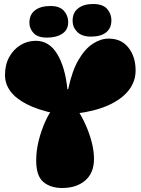

<svg xmlns="http://www.w3.org/2000/svg" viewBox="-20 -931 703 960"><path d="M291 9Q233 9 197 -21Q161 -51 161 -128Q161 -178 173.5 -228Q186 -278 205.5 -321.5Q225 -365 247 -392L253 -364Q168 -382 113 -410.5Q58 -439 31.5 -475.5Q5 -512 5 -555Q5 -608 26.5 -646.5Q48 -685 83 -706Q118 -727 159 -727Q226 -727 266 -661Q306 -595 317 -485H321Q340 -576 372.5 -631.5Q405 -687 444.5 -712.5Q484 -738 523 -738Q587 -738 622.5 -692.5Q658 -647 658 -579Q658 -522 622 -477.5Q586 -433 519 -403.5Q452 -374 358 -363L367 -382Q390 -348 409 -305Q428 -262 439 -218.5Q450 -175 450 -137Q450 -66 406 -28.5Q362 9 291 9ZM215 -743Q169 -743 148 -765.5Q127 -788 127 -817Q127 -858 155 -879.5Q183 -901 233 -901Q278 -901 299.5 -877Q321 -853 321 -820Q321 -782 291.5 -762.5Q262 -743 215 -743ZM445 -911Q494 -911 515.5 -886.5Q537 -862 537 -830Q537 -790 510.5 -769Q484 -748 435 -748Q389 -748 366 -771.5Q343 -795 343 -827Q343 -868 371 -889.5Q399 -911 445 -911Z"/></svg>

Font: DynaPuff
Style: Bold
Weight: 700
Designer: Toshi Omagari, Jennifer Daniel
Foundry: Google Fonts
Version: Version 2.000